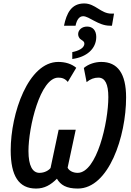

<svg xmlns="http://www.w3.org/2000/svg" viewBox="-20 -1083 759 1113"><path d="M351 -934H418C425 -969 440 -989 462 -989C497 -989 550 -934 617 -934H629L641 -1004H626C564 -1004 533 -1063 468 -1063C394 -1063 366 -1007 351 -934ZM399 -741C483 -752 538 -801 538 -869C538 -906 518 -929 485 -929C453 -929 433 -908 433 -885C433 -872 439 -864 444 -858C454 -849 469 -845 469 -830C469 -802 430 -787 399 -781ZM189 10C238 10 274 -11 310 -47C331 -11 364 10 431 10C611 10 711 -293 711 -518C711 -657 662 -724 567 -724C532 -724 493 -712 466 -689L482 -607C504 -625 526 -633 550 -633C589 -633 608 -596 608 -520C608 -373 541 -81 430 -81C401 -81 379 -95 372 -111L419 -331H320L273 -109C263 -96 239 -81 209 -81C169 -81 145 -121 145 -208C145 -346 213 -633 318 -633C338 -633 357 -628 373 -608L422 -690C395 -713 358 -724 318 -724C144 -724 42 -426 42 -212C42 -63 89 10 189 10Z"/></svg>

Font: Noto Sans UI Condensed Medium
Style: Italic
Weight: 500
Width: 3
Italic angle: -12°
Designer: Monotype Design Team
Foundry: Monotype Imaging Inc.
Version: Version 1.901